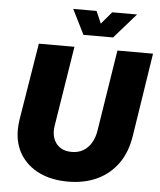

<svg xmlns="http://www.w3.org/2000/svg" viewBox="-60 -951 848 1015"><g transform="rotate(5 364.0 -443.0)"><path d="M339 13Q251 13 186.5 -18Q122 -49 86.5 -105Q51 -161 51 -236Q51 -250 52 -263Q53 -276 55 -289L122 -700H311L243 -274Q242 -267 241.5 -260.5Q241 -254 241 -248Q241 -218 253.5 -194.5Q266 -171 289 -158Q312 -145 345 -145Q379 -145 405 -160Q431 -175 448 -203Q465 -231 471 -269L539 -700H728L660 -262Q647 -172 603.5 -111Q560 -50 492.5 -18.5Q425 13 339 13ZM353 -767 287 -899H411L439 -834L494 -899H626L510 -767Z"/></g></svg>

Font: MuseoModerno Thin ExtraBold
Style: Italic
Weight: 800
Italic angle: -9°
Version: Version 1.003